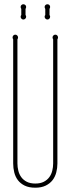

<svg xmlns="http://www.w3.org/2000/svg" viewBox="-20 -873 332 903"><path d="M250 -104Q250 -82.5 244.6 -62Q239.3 -41.5 227.1 -25.6Q214.8 -9.8 194.8 0Q174.8 9.8 146 9.8Q116.2 9.8 96.2 0Q76.2 -9.8 64.2 -25.6Q52.2 -41.5 47.1 -62Q42 -82.5 42 -104V-688Q39.1 -692.4 39.1 -696.8Q39.1 -702.1 42.7 -706.1Q46.4 -710 51.8 -710Q57.1 -710 61 -706.1Q64.9 -702.1 64.9 -696.8Q64.9 -692.4 62 -688V-104Q62 -86.9 66.2 -70.1Q70.3 -53.2 80.1 -39.8Q89.8 -26.4 106 -18.1Q122.1 -9.8 146 -9.8Q169.9 -9.8 186 -18.1Q202.1 -26.4 211.9 -39.8Q221.7 -53.2 225.8 -70.1Q230 -86.9 230 -104V-688Q227.1 -692.4 227.1 -696.8Q227.1 -702.1 231 -706.1Q234.9 -710 240.2 -710Q245.6 -710 249.3 -706.1Q252.9 -702.1 252.9 -696.8Q252.9 -692.4 250 -688ZM100.1 -802.2Q103 -799.3 103 -794.4Q103 -789.1 99.1 -785.2Q95.2 -781.2 89.8 -781.2Q84.5 -781.2 80.8 -785.2Q77.1 -789.1 77.1 -794.4Q77.1 -799.3 80.1 -802.2V-831.1Q77.1 -835.9 77.1 -840.3Q77.1 -845.7 80.8 -849.4Q84.5 -853 89.8 -853Q95.2 -853 99.1 -849.4Q103 -845.7 103 -840.3Q103 -835.9 100.1 -831.1ZM212.9 -802.2Q215.8 -799.3 215.8 -794.4Q215.8 -789.1 212.2 -785.2Q208.5 -781.2 203.1 -781.2Q197.8 -781.2 193.8 -785.2Q189.9 -789.1 189.9 -794.4Q189.9 -799.3 192.9 -802.2V-831.1Q189.9 -835.9 189.9 -840.3Q189.9 -845.7 193.8 -849.4Q197.8 -853 203.1 -853Q208.5 -853 212.2 -849.4Q215.8 -845.7 215.8 -840.3Q215.8 -835.9 212.9 -831.1Z"/></svg>

Font: Wire One
Style: Regular
Weight: 400
Designer: Alexei Vanyashin, Gayaneh Bagdasaryan
Foundry: Cyreal Type Foundry
Version: Version 1.000